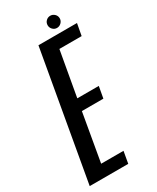

<svg xmlns="http://www.w3.org/2000/svg" viewBox="-229 -822 716 878"><g transform="rotate(-30 129.0 -382.5)"><path d="M-31.5 0H172L183 -62.5H65L109 -315H222.5L233.5 -376H120L162 -612.5H279.5L291 -675H87.5ZM201 -701Q214.5 -701 224 -710.8Q233.5 -720.5 233.5 -733Q233.5 -746.5 223.8 -755.8Q214 -765 201.5 -765Q188.5 -765 179 -755.8Q169.5 -746.5 169.5 -733Q169.5 -720 178.8 -710.5Q188 -701 201 -701Z"/></g></svg>

Font: Anybody ExtraCondensed
Style: Italic
Weight: 400
Width: 2
Italic angle: -10°
Version: Version 1.113;gftools[0.9.25]